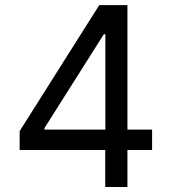

<svg xmlns="http://www.w3.org/2000/svg" viewBox="-20 -748 686 768"><path d="M58.6 -147.9V-223.6L377 -727.5H489.7V-229.5H588.4V-147.9H489.7V0H400.9V-147.9ZM401.4 -229.5V-611.3H395.5L157.7 -235.4V-229.5Z"/></svg>

Font: Inter-Regular
Style: Regular
Weight: 400
Designer: Rasmus Andersson
Foundry: rsms
Version: Version 4.000;git-a52131595